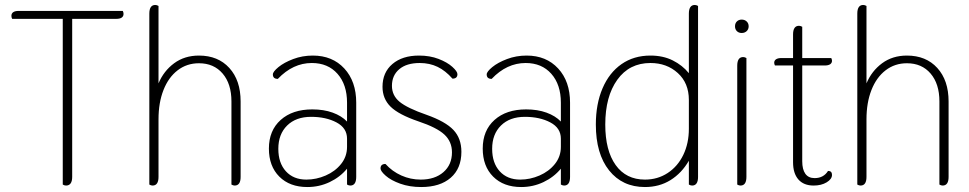

<svg xmlns="http://www.w3.org/2000/svg" viewBox="-20 -744 3908 774"><path d="M478 -688Q478 -678 470.5 -673Q463 -668 449 -668H271V-31Q271 4 246 4Q240 4 233 0V-668H29Q26 -674 26 -680Q26 -690 33.5 -695Q41 -700 55 -700H475Q478 -694 478 -688Z M582 0V-689Q582 -724 606 -724Q612 -724 619 -720V-408Q640 -458 682 -489Q724 -520 782 -520Q859 -520 904.5 -470Q950 -420 950 -335V-31Q950 4 926 4Q920 4 913 0V-335Q913 -406 877.5 -447.5Q842 -489 782 -489Q733 -489 696 -460.5Q659 -432 639 -381Q619 -330 619 -263V-31Q619 4 595 4Q589 4 582 0Z M1064 -145Q1064 -218 1111.5 -260.5Q1159 -303 1239 -303Q1285 -303 1321 -290Q1357 -277 1379 -254V-330Q1379 -403 1340.5 -446.5Q1302 -490 1237 -490Q1161 -490 1100 -426Q1080 -426 1080 -444Q1080 -455 1102.5 -473.5Q1125 -492 1162 -506Q1199 -520 1241 -520Q1320 -520 1368 -468Q1416 -416 1416 -330V-31Q1416 4 1392 4Q1386 4 1379 0V-64Q1351 -30 1309 -10Q1267 10 1219 10Q1148 10 1106 -32Q1064 -74 1064 -145ZM1379 -152V-185Q1379 -228 1336.5 -250.5Q1294 -273 1234 -273Q1173 -273 1137.5 -238Q1102 -203 1102 -144Q1102 -87 1132.5 -53.5Q1163 -20 1215 -20Q1255 -20 1293 -36.5Q1331 -53 1355 -83Q1379 -113 1379 -152Z M1514 -65Q1514 -83 1534 -83Q1561 -53 1598 -36.5Q1635 -20 1676 -20Q1733 -20 1767.5 -50Q1802 -80 1802 -130Q1802 -173 1771.5 -201.5Q1741 -230 1666 -255Q1587 -282 1554.5 -314Q1522 -346 1522 -394Q1522 -452 1562 -486Q1602 -520 1669 -520Q1713 -520 1748 -506.5Q1783 -493 1803.5 -474.5Q1824 -456 1824 -445Q1824 -427 1804 -427Q1776 -459 1744 -474.5Q1712 -490 1672 -490Q1619 -490 1589.5 -465Q1560 -440 1560 -398Q1560 -359 1591 -333.5Q1622 -308 1700 -281Q1776 -254 1808 -220Q1840 -186 1840 -132Q1840 -65 1797 -27.5Q1754 10 1678 10Q1631 10 1593.5 -3.5Q1556 -17 1535 -35.5Q1514 -54 1514 -65Z M1926 -145Q1926 -218 1973.5 -260.5Q2021 -303 2101 -303Q2147 -303 2183 -290Q2219 -277 2241 -254V-330Q2241 -403 2202.5 -446.5Q2164 -490 2099 -490Q2023 -490 1962 -426Q1942 -426 1942 -444Q1942 -455 1964.5 -473.5Q1987 -492 2024 -506Q2061 -520 2103 -520Q2182 -520 2230 -468Q2278 -416 2278 -330V-31Q2278 4 2254 4Q2248 4 2241 0V-64Q2213 -30 2171 -10Q2129 10 2081 10Q2010 10 1968 -32Q1926 -74 1926 -145ZM2241 -152V-185Q2241 -228 2198.5 -250.5Q2156 -273 2096 -273Q2035 -273 1999.5 -238Q1964 -203 1964 -144Q1964 -87 1994.5 -53.5Q2025 -20 2077 -20Q2117 -20 2155 -36.5Q2193 -53 2217 -83Q2241 -113 2241 -152Z M2382 -242Q2382 -325 2409 -388Q2436 -451 2485.5 -485.5Q2535 -520 2602 -520Q2653 -520 2692 -500.5Q2731 -481 2757 -449V-689Q2757 -724 2781 -724Q2787 -724 2794 -720V-31Q2794 4 2770 4Q2764 4 2757 0V-96Q2728 -46 2683 -18Q2638 10 2580 10Q2489 10 2435.5 -57Q2382 -124 2382 -242ZM2757 -225V-341Q2757 -409 2712.5 -449.5Q2668 -490 2602 -490Q2517 -490 2468.5 -422.5Q2420 -355 2420 -242Q2420 -137 2462 -78.5Q2504 -20 2580 -20Q2631 -20 2671.5 -46.5Q2712 -73 2734.5 -119.5Q2757 -166 2757 -225Z M2943 -638Q2943 -650 2950.5 -657.5Q2958 -665 2970 -665Q2982 -665 2990 -657.5Q2998 -650 2998 -638Q2998 -626 2990 -618.5Q2982 -611 2970 -611Q2958 -611 2950.5 -618.5Q2943 -626 2943 -638ZM2952 0V-479Q2952 -514 2976 -514Q2982 -514 2989 -510V-31Q2989 4 2965 4Q2959 4 2952 0Z M3334 -39Q3334 -22 3312.5 -9Q3291 4 3260 4Q3220 4 3198.5 -20.5Q3177 -45 3177 -90V-480H3104Q3101 -486 3101 -491Q3101 -500 3108.5 -505Q3116 -510 3130 -510H3177V-605Q3177 -640 3201 -640Q3207 -640 3214 -636V-510H3331Q3334 -504 3334 -499Q3334 -490 3326.5 -485Q3319 -480 3305 -480H3214V-94Q3214 -61 3226.5 -43.5Q3239 -26 3264 -26Q3300 -26 3318 -55Q3334 -55 3334 -39Z M3436 0V-689Q3436 -724 3460 -724Q3466 -724 3473 -720V-408Q3494 -458 3536 -489Q3578 -520 3636 -520Q3713 -520 3758.5 -470Q3804 -420 3804 -335V-31Q3804 4 3780 4Q3774 4 3767 0V-335Q3767 -406 3731.5 -447.5Q3696 -489 3636 -489Q3587 -489 3550 -460.5Q3513 -432 3493 -381Q3473 -330 3473 -263V-31Q3473 4 3449 4Q3443 4 3436 0Z"/></svg>

Font: Thasadith
Style: Regular
Weight: 400
Designer: Cadson Demak Co.,Ltd.
Foundry: Cadson Demak Co.,Ltd.
Version: Version 1.000; ttfautohint (v1.6)